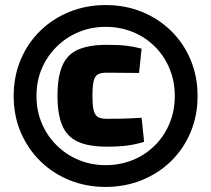

<svg xmlns="http://www.w3.org/2000/svg" viewBox="-20 -724 834 758"><path d="M397 -704Q474 -704 539.5 -677.5Q605 -651 654.5 -603Q704 -555 732 -489Q760 -423 760 -345Q760 -267 732 -201Q704 -135 654.5 -87Q605 -39 539 -12.5Q473 14 397 14Q321 14 255 -12.5Q189 -39 139.5 -87.5Q90 -136 62 -201.5Q34 -267 34 -345Q34 -423 62 -489Q90 -555 139.5 -603Q189 -651 255 -677.5Q321 -704 397 -704ZM401 -547Q451 -547 479.5 -543.5Q508 -540 539 -532L529 -436Q497 -436 470.5 -436.5Q444 -437 401 -437Q378 -437 366 -430Q354 -423 349.5 -403Q345 -383 345 -346Q345 -309 349.5 -289.5Q354 -270 366 -262.5Q378 -255 401 -255Q447 -255 477.5 -256Q508 -257 539 -259L549 -164Q516 -154 483.5 -149.5Q451 -145 402 -145Q330 -145 287.5 -164.5Q245 -184 226 -228Q207 -272 207 -346Q207 -420 226 -464.5Q245 -509 288 -528Q331 -547 401 -547ZM397 -618Q341 -618 292 -598Q243 -578 205 -541Q167 -504 145.5 -454.5Q124 -405 124 -345Q124 -286 145.5 -236Q167 -186 205 -149Q243 -112 292 -92Q341 -72 397 -72Q454 -72 503.5 -92Q553 -112 590.5 -149Q628 -186 649 -236Q670 -286 670 -345Q670 -404 649 -454Q628 -504 590.5 -541Q553 -578 503.5 -598Q454 -618 397 -618Z"/></svg>

Font: Exo 2 ExtraBold
Style: Regular
Weight: 800
Designer: Natanael Gama
Foundry: Natanael Gama
Version: Version 2.010